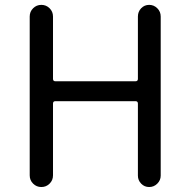

<svg xmlns="http://www.w3.org/2000/svg" viewBox="-20 -753 768 773"><path d="M99.6 -46.9V-686.5Q99.6 -706.1 113.3 -719.7Q127 -733.4 146.5 -733.4Q166 -733.4 179.7 -719.7Q193.4 -706.1 193.4 -686.5V-435.5Q193.4 -425.8 203.1 -425.8H525.4Q535.2 -425.8 535.2 -435.5V-686.5Q535.2 -706.1 548.3 -719.7Q561.5 -733.4 580.6 -733.4Q599.6 -733.4 613.3 -719.7Q627 -706.1 627 -686.5V-45.9Q627 -27.3 613.3 -13.7Q599.6 0 580.6 0Q561.5 0 548.3 -13.7Q535.2 -27.3 535.2 -45.9V-335.9Q535.2 -345.7 525.4 -345.7H203.1Q193.4 -345.7 193.4 -335.9V-46.9Q193.4 -27.3 179.7 -13.7Q166 0 146.5 0Q127 0 113.3 -13.7Q99.6 -27.3 99.6 -46.9Z"/></svg>

Font: Gen Jyuu GothicX Regular
Style: Regular
Weight: 400
Designer: [Source Han Sans]
Ryoko NISHIZUKA  (kana & ideographs); Paul D. Hunt (Latin, Greek & Cyrillic); Wenlong ZHANG  (bopomofo
Version: Version 1.002.20150607